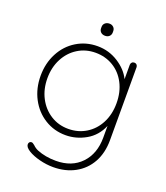

<svg xmlns="http://www.w3.org/2000/svg" viewBox="-153 -760 922 1065"><g transform="rotate(20 307.5 -227.5)"><path d="M532 -479V-49Q532 27 501 83Q470 139 414 169.5Q358 200 286 200Q246 200 205 189.5Q164 179 137.5 162.5Q111 146 111 129Q111 121 115.5 116Q120 111 128 111Q134 111 146 121Q160 135 177 142Q226 162 288 162Q382 162 437 104Q492 46 492 -49V-118Q465 -54 408.5 -22Q352 10 290 10Q222 10 166.5 -24.5Q111 -59 79.5 -119Q48 -179 48 -253Q48 -327 79.5 -387Q111 -447 166.5 -481Q222 -515 290 -515Q357 -515 412.5 -479.5Q468 -444 492 -394V-479Q492 -487 497.5 -493Q503 -499 512 -499Q521 -499 526.5 -493Q532 -487 532 -479ZM496 -253Q496 -319 469.5 -370Q443 -421 396.5 -449Q350 -477 292 -477Q234 -477 187.5 -448Q141 -419 114.5 -368Q88 -317 88 -253Q88 -189 114.5 -138Q141 -87 187.5 -57.5Q234 -28 292 -28Q350 -28 396.5 -56.5Q443 -85 469.5 -136Q496 -187 496 -253ZM273 -615V-623Q273 -637 283 -646Q293 -655 309 -655Q323 -655 332.5 -646Q342 -637 342 -623V-615Q342 -601 332.5 -592Q323 -583 308 -583Q292 -583 282.5 -592Q273 -601 273 -615Z"/></g></svg>

Font: Quicksand Light
Style: Regular
Weight: 300
Designer: Andrew Paglinawan
Foundry: Andrew Paglinawan
Version: Version 3.000